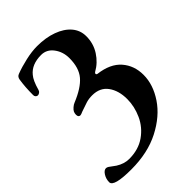

<svg xmlns="http://www.w3.org/2000/svg" viewBox="-274 -771 1078 1078"><g transform="rotate(-45 265.0 -232.0)"><path d="M-25 163Q-25 137 -11.5 115.5Q2 94 18 94Q25 94 33.5 99.5Q42 105 52 113L70 126Q108 150 147 150Q221 150 273 113.5Q325 77 351 20Q377 -37 377 -96Q377 -163 345.5 -206.5Q314 -250 252 -250Q226 -250 204.5 -243.5Q183 -237 150 -225Q132 -217 127 -217Q111 -217 111 -237Q111 -247 115 -257Q119 -266 131 -276.5Q143 -287 154 -291Q237 -325 273.5 -368Q310 -411 310 -488Q310 -538 282 -575.5Q254 -613 210 -613Q135 -613 98 -567Q77 -543 61 -485Q59 -476 51.5 -470.5Q44 -465 37 -465Q30 -465 24.5 -470.5Q19 -476 19 -485Q19 -549 27 -600Q30 -620 47 -626Q86 -641 136.5 -652.5Q187 -664 229 -664Q297 -664 350.5 -644.5Q404 -625 434 -590Q464 -555 464 -508Q464 -450 434 -403.5Q404 -357 357 -331Q351 -327 351 -322Q351 -316 359 -314Q449 -303 493.5 -252Q538 -201 538 -127Q538 -50 487.5 25.5Q437 101 341 150.5Q245 200 114 200Q-25 200 -25 163Z"/></g></svg>

Font: EB Garamond
Style: Bold
Weight: 700
Designer: Georg Duffner and Octavio Pardo
Foundry: Georg Duffner
Version: Version 1.000; ttfautohint (v1.6)